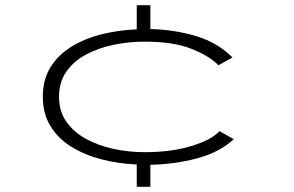

<svg xmlns="http://www.w3.org/2000/svg" viewBox="-20 -720 1133 740"><path d="M507 0V-86Q436.5 -89 371.5 -105.8Q306.5 -122.5 255.5 -154Q204.5 -185.5 174.8 -233.5Q145 -281.5 145 -347Q145 -413.5 174.8 -461.2Q204.5 -509 255.5 -540.2Q306.5 -571.5 371.5 -587.8Q436.5 -604 507 -607V-700H559.5V-608Q650.5 -606 733.8 -581.5Q817 -557 876 -498.5L822 -468.5Q785.5 -505.5 716.2 -532.5Q647 -559.5 537.5 -559.5Q476 -559.5 417.2 -547.2Q358.5 -535 311 -509.5Q263.5 -484 235.5 -443.5Q207.5 -403 207.5 -347Q207.5 -291.5 235.5 -251.2Q263.5 -211 311 -185Q358.5 -159 417.2 -146.2Q476 -133.5 537.5 -133.5Q641.5 -133.5 718.8 -157.5Q796 -181.5 826 -214.5L881 -183.5Q825.5 -132.5 739 -109.5Q652.5 -86.5 559.5 -85V0Z"/></svg>

Font: Trispace Expanded ExtraLight
Style: Regular
Weight: 200
Width: 7
Designer: Tyler Finck
Foundry: Etcetera Type Company
Version: Version 1.210; ttfautohint (v1.8.3)